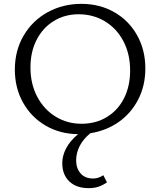

<svg xmlns="http://www.w3.org/2000/svg" viewBox="-20 -687 831 996"><path d="M655 -321Q655 -407 620 -473.5Q585 -540 524 -576.5Q463 -613 388 -613Q316 -613 259 -578Q202 -543 170 -480.5Q138 -418 138 -337Q138 -252 173 -185.5Q208 -119 268.5 -82Q329 -45 403 -45Q477 -45 534.5 -80Q592 -115 623.5 -177.5Q655 -240 655 -321ZM303 159Q303 121 323 82.5Q343 44 385 9Q291 8 216.5 -35.5Q142 -79 99.5 -155Q57 -231 57 -326Q57 -425 103 -503Q149 -581 228 -624Q307 -667 402 -667Q497 -667 572.5 -624Q648 -581 691 -504.5Q734 -428 734 -332Q734 -243 697 -171Q660 -99 595.5 -54Q531 -9 449 4Q412 34 393.5 70Q375 106 375 145Q375 186 398 212.5Q421 239 463 239Q491 239 516 222L535 259Q513 274 491 281.5Q469 289 440 289Q376 289 339.5 254Q303 219 303 159Z"/></svg>

Font: LXGW Bright TC
Style: Regular
Weight: 400
Designer: Christian Thalmann (Catharsis Fonts)
Foundry: LXGW / Christian Thalmann (Catharsis Fonts) / Fontworks Inc.
Version: Version 5.501